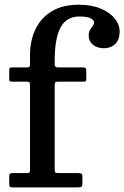

<svg xmlns="http://www.w3.org/2000/svg" viewBox="-20 -812 538 832"><path d="M217 -442V-80Q217 -68 219.5 -65Q222 -62 234 -62H316Q324.5 -62 330.8 -60.2Q337 -58.5 337 -49.5V-16Q337 -6 333.2 -3Q329.5 0 319.5 0H34Q25 0 22.5 -2.8Q20 -5.5 20 -15V-48.5Q20 -57.5 23.8 -59.8Q27.5 -62 35 -62H97.5Q106 -62 108 -65Q110 -68 110 -76.5V-441Q110 -450.5 108.2 -454.2Q106.5 -458 97 -458H34Q25.5 -458 22.8 -460Q20 -462 20 -470.5V-507Q20 -515.5 23 -517.8Q26 -520 34.5 -520H96.5Q105.5 -520 107.8 -522.5Q110 -525 110 -534.5V-572Q110 -636 133.8 -685.5Q157.5 -735 204.5 -763.2Q251.5 -791.5 321 -791.5Q376 -791.5 415.8 -775Q455.5 -758.5 477 -732Q498.5 -705.5 498.5 -675.5Q498.5 -639.5 479.2 -621.2Q460 -603 431 -603Q401 -603 382.8 -618.2Q364.5 -633.5 364.5 -657.5Q364.5 -673.5 370.2 -683Q376 -692.5 381.8 -699.8Q387.5 -707 387.5 -716Q387.5 -724.5 373 -732.5Q358.5 -740.5 324 -740.5Q268 -740.5 242.5 -693Q217 -645.5 217 -550V-533.5Q217 -520 229.5 -520H336.5Q346.5 -520 350.2 -517.8Q354 -515.5 354 -504.5V-473Q354 -462.5 351.5 -460.2Q349 -458 338.5 -458H231Q222 -458 219.5 -454.8Q217 -451.5 217 -442Z"/></svg>

Font: Besley Medium
Style: Regular
Weight: 500
Designer: Owen Earl
Foundry: indestructible type*
Version: Version 2.001; ttfautohint (v1.8.3)